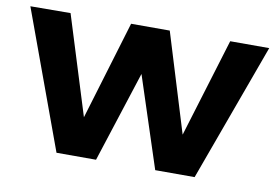

<svg xmlns="http://www.w3.org/2000/svg" viewBox="-66 -638 1058 738"><g transform="rotate(10 463.0 -269.0)"><path d="M-2.9 -537.1 153.8 -538.1 273.9 -152.8 390.1 -538.1H541L659.2 -152.8L776.9 -538.1H929.2L732.9 0H579.1L462.9 -355L348.1 0H193.8Z"/></g></svg>

Font: TruenoSBd
Style: Demi
Weight: 600
Designer: Julieta Ulanovsky
Foundry: Julieta Ulanovsky
Version: Version 3.001b